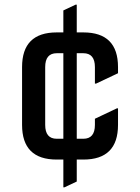

<svg xmlns="http://www.w3.org/2000/svg" viewBox="-20 -674 592 811"><path d="M219.7 0Q73.2 0 73.2 -146.5V-390.6Q73.2 -537.1 219.7 -537.1H247.6V-629.9L299.3 -654.3H304.2V-537.1H332Q478.5 -537.1 478.5 -390.6V-364.7L385.7 -320.8H380.9V-390.6Q380.9 -449.2 332 -449.2H304.2V-87.9H332Q380.9 -87.9 380.9 -146.5V-172.4L473.6 -216.3H478.5V-146.5Q478.5 0 332 0H304.2V92.8L252.4 117.2H247.6V0ZM247.6 -87.9V-449.2H219.7Q170.9 -449.2 170.9 -390.6V-146.5Q170.9 -87.9 219.7 -87.9Z"/></svg>

Font: Nova Square
Style: Book
Weight: 400
Version: Version 2.000